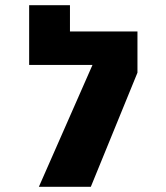

<svg xmlns="http://www.w3.org/2000/svg" viewBox="-20 -721 640 741"><path d="M510.5 -599.5V-440.5L330.5 0H130L337 -470.5H92.5V-701H250V-599.5Z"/></svg>

Font: JuliaMono Black
Style: Regular
Weight: 900
Monospace: yes
Designer: cormullion
Foundry: corm
Version: Version 0.054; ttfautohint (v1.8.4)